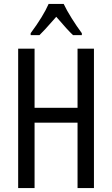

<svg xmlns="http://www.w3.org/2000/svg" viewBox="-20 -963 573 983"><path d="M377 0V-335H157V0H73V-714H157V-411H377V-714H461V0ZM399 -793V-783H354Q327 -808 268 -877L253 -860Q206 -806 182 -783H137V-793Q202 -881 229 -943H306Q321 -911 347 -869.5Q373 -828 399 -793Z"/></svg>

Font: Noto Sans UI Cond
Style: Regular
Weight: 400
Width: 3
Designer: Monotype Design Team
Foundry: Monotype Imaging Inc.
Version: Version 1.001